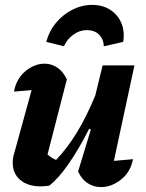

<svg xmlns="http://www.w3.org/2000/svg" viewBox="-20 -756 595 784"><path d="M299 -56 351 -227 344 -230Q303 -149 260.5 -87.5Q218 -26 181 2Q162 5 146 5Q94 5 63 -21Q32 -47 32 -91Q32 -111 38 -130L109 -388Q73 -385 37 -382Q47 -435 84 -465.5Q121 -496 162 -496Q190 -496 214 -480Q238 -464 253 -432L174 -125Q190 -111 209 -103Q255 -151 294.5 -216Q334 -281 369 -366L399 -489H529L445 -99Q465 -101 484 -102.5Q503 -104 523 -106Q513 -53 474 -22.5Q435 8 392 8Q363 8 338 -8Q313 -24 299 -56ZM356 -736Q399 -736 430 -716Q461 -696 475.5 -662Q490 -628 483 -585L404 -567Q403 -596 384.5 -614.5Q366 -633 335 -633Q305 -633 279.5 -614.5Q254 -596 241 -567L169 -585Q180 -628 208 -662Q236 -696 275 -716Q314 -736 356 -736Z"/></svg>

Font: Piazzolla
Style: Bold Italic
Weight: 700
Italic angle: -11.3°
Designer: Juan Pablo del Peral
Foundry: Huerta Tipografica
Version: Version 1.330